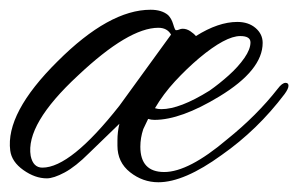

<svg xmlns="http://www.w3.org/2000/svg" viewBox="-29 -361 612 394"><path d="M557 -191Q563 -191 563 -185Q563 -179 555 -168Q527 -131 495 -100Q463 -69 426 -43Q349 13 296 13Q264 13 238 -7.5Q212 -28 212 -62V-73Q212 -90 216 -107L154 -47Q126 -19 103.5 -7Q81 5 67 5Q43 5 19 -12Q-5 -29 -8 -52Q-18 -129 89 -235Q195 -341 280 -341Q303 -341 316 -330Q323 -323 326.5 -311Q330 -299 332 -299Q336 -299 339 -300.5Q342 -302 346 -302Q354 -302 361.5 -297Q369 -292 373 -287Q419 -316 458 -316Q481 -316 495.5 -303.5Q510 -291 510 -273Q510 -217 421 -163Q342 -115 288 -115Q281 -115 275 -117L265 -96Q259 -78 259 -60Q259 -8 308 -8Q358 -8 437 -75Q498 -124 541 -179Q550 -191 557 -191ZM58 -17Q116 -17 216 -144L322 -290Q314 -304 296 -304Q235 -304 131 -206Q23 -106 34 -41Q39 -17 58 -17ZM464 -287Q434 -287 380 -242Q354 -220 330 -194Q306 -168 289 -139Q295 -137 302 -137Q340 -137 401 -175Q421 -189 440.5 -206.5Q460 -224 472.5 -242Q485 -260 485 -274Q485 -287 464 -287Z"/></svg>

Font: Alex Brush
Style: Regular
Weight: 400
Designer: Robert E. Leuschke
Foundry: Robert E. Leuschke
Version: Version 1.111; ttfautohint (v1.8.4.7-5d5b)